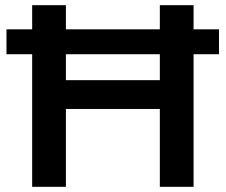

<svg xmlns="http://www.w3.org/2000/svg" viewBox="-20 -720 870 740"><path d="M726 -700V0H596V-300H234V0H104V-700H234V-411H596V-700ZM5 -607H824V-511H5Z"/></svg>

Font: APTA Sans SemiBold
Style: Bold
Weight: 600
Version: Version 7.200